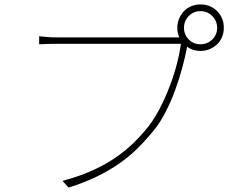

<svg xmlns="http://www.w3.org/2000/svg" viewBox="-20 -828 1040 863"><path d="M786 -660H237Q212 -660 193.5 -661.5Q175 -663 156 -665V-629Q175 -630 192.5 -630.5Q210 -631 236 -631H793Q788 -591 775.5 -542.5Q763 -494 744 -443.5Q725 -393 701 -346Q677 -299 649 -262Q616 -220 577.5 -183Q539 -146 492.5 -115Q446 -84 389 -59Q332 -34 261 -15L288 15Q359 -7 414.5 -34Q470 -61 516 -93Q562 -125 600 -163Q638 -201 673 -244Q701 -279 725 -326Q749 -373 767.5 -423.5Q786 -474 799.5 -524.5Q813 -575 821 -617V-618Q846 -599 881 -599Q903 -599 922 -607Q941 -615 955.5 -628.5Q970 -642 978 -661.5Q986 -681 986 -703Q986 -748 956 -778Q926 -808 881 -808Q859 -808 839.5 -800Q820 -792 806.5 -777.5Q793 -763 785 -744Q777 -725 777 -703Q777 -680 786 -660ZM881 -629Q850 -629 828.5 -650.5Q807 -672 807 -703Q807 -734 828.5 -756Q850 -778 881 -778Q912 -778 934 -756Q956 -734 956 -703Q956 -672 934 -650.5Q912 -629 881 -629Z"/></svg>

Font: Spoqa Han Sans Neo Thin
Style: Regular
Weight: 100
Designer: [Spoqa Han Sans Neo] Dong-huui Kim  Younghwa Kang  Yujin Lee  [Noto Sans] Ryoko NISHIZUKA  (kana & ideographs); Paul D. 
Foundry: Spoqa (http://www.spoqa-han-sans.com)
Version: Version 1.100;hotconv 1.0.109;makeotfexe 2.5.65596